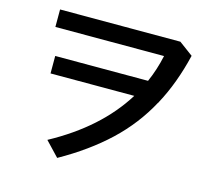

<svg xmlns="http://www.w3.org/2000/svg" viewBox="-108 -867 1111 1019"><g transform="rotate(15 447.0 -357.5)"><path d="M289 25 214 -54Q472 -194 599 -399H139V-495H649Q680 -565 697 -644H100V-740H761L838 -683Q800 -524 734 -402V-399H732Q661 -267 551.5 -164Q442 -61 289 25Z"/></g></svg>

Font: 카카오 큰글씨 ExtraBold
Style: Regular
Weight: 800
Designer: Park Young-rak; Lee Sang-min; Kim Jung-jin; Min Bon; Park Min-gyu;
Foundry: Kakao Corporation
Version: Version 2.003